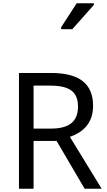

<svg xmlns="http://www.w3.org/2000/svg" viewBox="-20 -1164 662 1184"><path d="M357 -984H426L559 -1134V-1144H453L357 -996ZM294 -714H97V0H187V-295H329L502 0H607L411 -320C483 -345 554 -397 554 -511C554 -647 471 -714 294 -714ZM289 -636C406 -636 461 -600 461 -507C461 -417 410 -371 294 -371H187V-636Z"/></svg>

Font: Noto Sans Tifinagh Agraw Imazighen
Style: Regular
Weight: 400
Designer: JamraPatel
Foundry: JamraPatel LLC
Version: Version 2.006